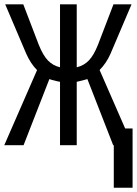

<svg xmlns="http://www.w3.org/2000/svg" viewBox="-20 -679 640 898"><path d="M260.7 0V-296.4Q255.9 -296.9 248.3 -298.8Q240.7 -300.8 232.9 -302.7Q225.1 -304.7 219 -306.4Q212.9 -308.1 210.9 -309.1L90.3 0H0L153.3 -351.1Q123.5 -380.9 102.5 -428.2L4.4 -658.7H88.9L161.1 -470.2Q181.2 -419.9 204.3 -396Q227.5 -372.1 260.7 -364.3V-658.7H338.9V-364.3Q372.1 -372.1 395.3 -396Q418.5 -419.9 438.5 -470.2L510.7 -658.7H595.2L497.1 -428.2Q477.5 -383.3 445.8 -351.6L565.4 -78.1H600.1V199.2H512.2V0H509.3L388.7 -309.1Q385.3 -307.6 366.7 -303Q348.1 -298.3 338.9 -296.4V0Z"/></svg>

Font: Liberation Mono
Style: Regular
Weight: 400
Monospace: yes
Designer: Steve Matteson
Foundry: Ascender Corporation
Version: Version 2.1.5